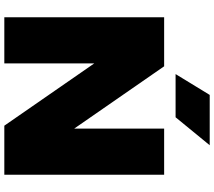

<svg xmlns="http://www.w3.org/2000/svg" viewBox="-71 -920 991 889"><g transform="rotate(90 424.5 -475.5)"><path d="M575.5 -740H789V0H562L273.5 -416.5V0H60V-740H287L575.5 -323.5ZM323 -793 419.5 -951H652.5L523 -793Z"/></g></svg>

Font: Encode Sans Semi Expanded Black
Style: Regular
Weight: 900
Width: 6
Designer: Multiple Designers
Foundry: Impallari Type
Version: Version 2.000